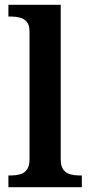

<svg xmlns="http://www.w3.org/2000/svg" viewBox="-20 -780 376 800"><path d="M15 0V-49H28Q46 -49 63 -53.5Q80 -58 91.5 -72.5Q103 -87 103 -116V-648Q103 -676 91 -689.5Q79 -703 62 -707Q45 -711 28 -711H15V-760H233V-116Q233 -87 244.5 -72.5Q256 -58 273.5 -53.5Q291 -49 308 -49H321V0Z"/></svg>

Font: Noto Serif Bengali SemiBold
Style: Regular
Weight: 600
Version: Version 2.003